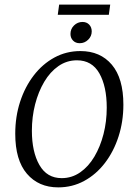

<svg xmlns="http://www.w3.org/2000/svg" viewBox="-20 -800 581 831"><path d="M232 11Q147 11 96.5 -48Q46 -107 46 -221Q46 -295 67 -359.5Q88 -424 126 -473.5Q164 -523 215.5 -551Q267 -579 328 -579Q414 -579 464 -520Q514 -461 514 -347Q514 -274 493 -209Q472 -144 434 -94.5Q396 -45 344.5 -17Q293 11 232 11ZM247 -29Q291 -29 327 -54Q363 -79 388.5 -122Q414 -165 428 -219.5Q442 -274 442 -334Q442 -426 410 -482.5Q378 -539 313 -539Q269 -539 233 -514Q197 -489 171.5 -446Q146 -403 132 -348.5Q118 -294 118 -234Q118 -143 150.5 -86Q183 -29 247 -29ZM230 -736 236 -780H457L451 -736ZM325 -613Q307 -613 296 -624.5Q285 -636 285 -653Q285 -675 300.5 -690Q316 -705 337 -705Q355 -705 366 -693.5Q377 -682 377 -664Q377 -643 361.5 -628Q346 -613 325 -613Z"/></svg>

Font: Rasa Light
Style: Italic
Weight: 300
Italic angle: -7.10001°
Designer: Anna Giedrys (Yrsa+Rasa design), David Brezina (Yrsa art-direction, Rasa art-direction, design)
Foundry: Rosetta Type Foundry
Version: Version 2.004